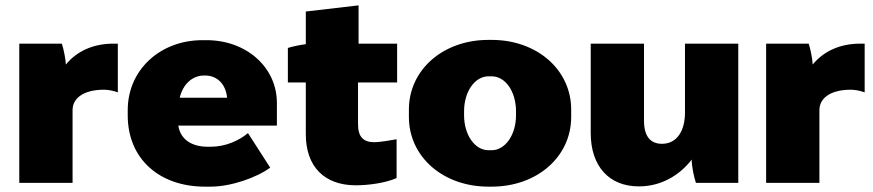

<svg xmlns="http://www.w3.org/2000/svg" viewBox="-20 -683 3259 717"><path d="M52 0H251V-272C251 -315 290 -348 369 -348C386 -348 407 -343 420 -338V-520H403C327 -520 266 -491 226 -442C225 -462 218 -499 211 -520H52Z M745 14H767C843 14 939 -20 989 -57L906 -186C873 -158 822 -135 767 -135H756C695 -135 654 -163 646 -213V-214H1014V-299C1014 -431 901 -533 751 -533H736C578 -533 457 -422 457 -272V-252C457 -90 575 14 745 14ZM651 -318C664 -371 700 -401 742 -401H746C794 -401 824 -365 828 -318Z M1309 9C1353 9 1418 1 1461 -18V-163C1442 -160 1402 -152 1377 -152C1338 -152 1317 -171 1317 -219V-375H1463V-520H1319V-663L1122 -640V-518C1098 -515 1071 -509 1055 -504V-375H1122V-182C1122 -61 1191 9 1309 9Z M1804 14H1816C1986 14 2113 -98 2113 -246V-274C2113 -422 1986 -534 1816 -534H1804C1634 -534 1507 -422 1507 -274V-246C1507 -98 1634 14 1804 14ZM1804 -122C1754 -122 1713 -178 1713 -253V-267C1713 -342 1754 -398 1804 -398H1816C1867 -398 1907 -342 1907 -267V-253C1907 -178 1866 -122 1816 -122Z M2365 13H2367C2447 13 2517 -27 2563 -87C2563 -64 2571 -22 2579 0H2737V-520H2538V-263C2538 -193 2507 -146 2452 -146C2409 -146 2385 -174 2385 -232V-520H2186V-186C2186 -62 2255 13 2365 13Z M2841 0H3040V-272C3040 -315 3079 -348 3158 -348C3175 -348 3196 -343 3209 -338V-520H3192C3116 -520 3055 -491 3015 -442C3014 -462 3007 -499 3000 -520H2841Z"/></svg>

Font: Fixel Display Black
Style: Regular
Weight: 900
Designer: AlfaBravo + MacPaw
Foundry: Kyrylo Tkachov, Marchela Mozhyna, Serhii Makarenko, Maria Weinstein, Zakhar Kryvoshyya
Version: Version 1.211